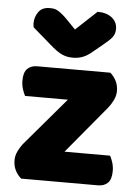

<svg xmlns="http://www.w3.org/2000/svg" viewBox="-53 -781 587 822"><g transform="rotate(5 240.5 -370.0)"><path d="M410 -485Q426 -471 435.5 -452Q445 -433 445 -409Q445 -389 435.5 -369.5Q426 -350 412 -333L244 -131H440Q446 -120 451.5 -103Q457 -86 457 -66Q457 -31 441.5 -15.5Q426 0 400 0H69Q53 -14 43.5 -33Q34 -52 34 -76Q34 -96 43.5 -115.5Q53 -135 67 -152L239 -354H55Q49 -365 43.5 -382Q38 -399 38 -419Q38 -454 53.5 -469.5Q69 -485 95 -485ZM243 -656 333 -740Q372 -740 395 -721.5Q418 -703 418 -674Q418 -652 406.5 -637.5Q395 -623 370 -603L325 -566Q305 -549 285.5 -542Q266 -535 246 -535Q232 -535 221 -537Q210 -539 198.5 -544Q187 -549 173 -559Q159 -569 140 -586L66 -650Q65 -655 64.5 -659Q64 -663 64 -668Q64 -694 79.5 -716Q95 -738 128 -738Q138 -738 146.5 -736.5Q155 -735 164 -729.5Q173 -724 184 -715Q195 -706 209 -691Z"/></g></svg>

Font: Baloo 2 Latin ExtraBold
Style: Regular
Weight: 400
Designer: Sarang Kulkarni and Ek Type
Foundry: Ek Type
Version: Version 1.001